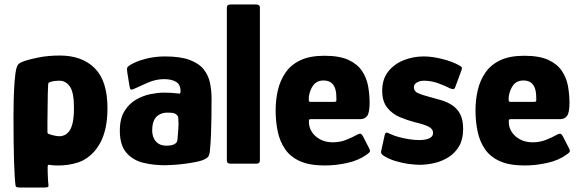

<svg xmlns="http://www.w3.org/2000/svg" viewBox="-20 -728 2579 854"><path d="M49 96Q45 67 42.5 -9Q40 -85 40 -212Q40 -244 41 -286Q42 -328 45 -366.5Q48 -405 53 -424Q56 -436 62.5 -443Q69 -450 93 -458Q110 -464 152 -472.5Q194 -481 246 -481Q345 -481 401.5 -424.5Q458 -368 458 -247Q458 -197 449.5 -158.5Q441 -120 425.5 -92Q410 -64 390.5 -45Q371 -26 348 -14Q330 -5 306 0.5Q282 6 258 7.5Q234 9 213 7Q203 6 198 5Q193 4 192 12Q192 19 192 33.5Q192 48 193 61.5Q194 75 194 79Q196 95 195.5 100.5Q195 106 178 106H69Q60 106 55 104.5Q50 103 49 96ZM191 -144Q191 -138 192 -135.5Q193 -133 197 -132Q208 -128 221.5 -125Q235 -122 245 -122Q255 -122 266 -126.5Q277 -131 287 -143.5Q297 -156 303 -181Q309 -206 309 -248Q309 -318 290.5 -343.5Q272 -369 245 -369Q231 -369 218.5 -367Q206 -365 198 -361Q196 -360 195 -357Q194 -354 194 -349Q193 -329 192.5 -308.5Q192 -288 192 -267.5Q192 -247 191.5 -226Q191 -205 191 -184.5Q191 -164 191 -144Z M713 7Q661 7 615.5 -4.5Q570 -16 541.5 -49.5Q513 -83 513 -147Q513 -200 533.5 -233.5Q554 -267 585.5 -285Q617 -303 650 -309.5Q683 -316 708 -316Q726 -316 742.5 -315Q759 -314 775 -312Q783 -309 783 -322Q783 -352 763 -364Q743 -376 710 -376Q673 -376 638 -360.5Q603 -345 579 -334Q566 -328 562 -330Q558 -332 556 -345L546 -407Q544 -422 546 -427Q548 -432 559 -439Q585 -455 626.5 -466Q668 -477 713 -477Q782 -477 823.5 -461.5Q865 -446 886 -419.5Q907 -393 914 -359.5Q921 -326 921 -290Q921 -250 920.5 -210Q920 -170 918.5 -130Q917 -90 913 -50Q910 -37 906.5 -31.5Q903 -26 891 -20Q878 -13 853.5 -8Q829 -3 801.5 0.5Q774 4 750 5.5Q726 7 713 7ZM721 -80Q729 -80 737 -81Q745 -82 752 -85Q759 -88 763.5 -92.5Q768 -97 769 -104Q771 -127 773 -152Q775 -177 773 -202Q773 -212 765 -218Q756 -226 741 -226.5Q726 -227 721 -227Q713 -227 702 -224Q691 -221 680.5 -213Q670 -205 663.5 -189Q657 -173 657 -147Q657 -129 664 -113.5Q671 -98 685 -89Q699 -80 721 -80Z M989 -14V-694Q989 -708 1005 -708H1120Q1136 -708 1136 -694V-14Q1136 0 1120 0H1005Q989 0 989 -14Z M1206 -237Q1206 -284 1216 -327Q1226 -370 1250 -405Q1274 -440 1316 -460Q1358 -480 1423 -480Q1490 -480 1530 -461.5Q1570 -443 1590.5 -412Q1611 -381 1617.5 -344Q1624 -307 1624 -271Q1624 -228 1613.5 -213Q1603 -198 1582 -198H1363Q1356 -198 1355 -195.5Q1354 -193 1354 -186Q1354 -161 1367.5 -140.5Q1381 -120 1405 -107.5Q1429 -95 1460 -95Q1493 -95 1521 -106.5Q1549 -118 1559 -124Q1573 -132 1580.5 -133.5Q1588 -135 1597 -117L1621 -70Q1628 -57 1624.5 -52Q1621 -47 1609 -39Q1574 -14 1523.5 -3Q1473 8 1424 8Q1357 8 1314.5 -11Q1272 -30 1248.5 -64Q1225 -98 1215.5 -142.5Q1206 -187 1206 -237ZM1476 -295Q1476 -321 1469.5 -337.5Q1463 -354 1450.5 -362Q1438 -370 1419 -370Q1403 -370 1391.5 -364Q1380 -358 1372.5 -347.5Q1365 -337 1360.5 -324.5Q1356 -312 1354 -300Q1353 -282 1354 -278.5Q1355 -275 1362 -275H1466Q1474 -275 1475.5 -278Q1477 -281 1476 -295Z M1691 -127Q1694 -140 1701.5 -138Q1709 -136 1716 -132Q1733 -124 1755.5 -118Q1778 -112 1801.5 -108.5Q1825 -105 1844 -105Q1862 -105 1875.5 -108Q1889 -111 1897.5 -118Q1906 -125 1906 -136Q1907 -153 1888.5 -163.5Q1870 -174 1823 -185Q1792 -193 1758.5 -207Q1725 -221 1702.5 -249Q1680 -277 1680 -324Q1680 -376 1706.5 -409.5Q1733 -443 1775 -460Q1817 -477 1865 -477Q1902 -477 1947.5 -465.5Q1993 -454 2023 -437Q2034 -431 2034.5 -426.5Q2035 -422 2032 -414L2005 -341Q2002 -327 1984 -334Q1961 -346 1929.5 -357.5Q1898 -369 1865 -369Q1849 -369 1835 -361.5Q1821 -354 1821 -340Q1821 -322 1838.5 -314Q1856 -306 1890 -297Q1916 -290 1942 -282.5Q1968 -275 1990.5 -260.5Q2013 -246 2026.5 -221Q2040 -196 2040 -155Q2040 -109 2022.5 -78.5Q2005 -48 1976 -29.5Q1947 -11 1913 -3Q1879 5 1846 5Q1827 5 1797 1Q1767 -3 1736.5 -12.5Q1706 -22 1684 -37Q1680 -40 1677 -44Q1674 -48 1675 -54Z M2095 -237Q2095 -284 2105 -327Q2115 -370 2139 -405Q2163 -440 2205 -460Q2247 -480 2312 -480Q2379 -480 2419 -461.5Q2459 -443 2479.5 -412Q2500 -381 2506.5 -344Q2513 -307 2513 -271Q2513 -228 2502.5 -213Q2492 -198 2471 -198H2252Q2245 -198 2244 -195.5Q2243 -193 2243 -186Q2243 -161 2256.5 -140.5Q2270 -120 2294 -107.5Q2318 -95 2349 -95Q2382 -95 2410 -106.5Q2438 -118 2448 -124Q2462 -132 2469.5 -133.5Q2477 -135 2486 -117L2510 -70Q2517 -57 2513.5 -52Q2510 -47 2498 -39Q2463 -14 2412.5 -3Q2362 8 2313 8Q2246 8 2203.5 -11Q2161 -30 2137.5 -64Q2114 -98 2104.5 -142.5Q2095 -187 2095 -237ZM2365 -295Q2365 -321 2358.5 -337.5Q2352 -354 2339.5 -362Q2327 -370 2308 -370Q2292 -370 2280.5 -364Q2269 -358 2261.5 -347.5Q2254 -337 2249.5 -324.5Q2245 -312 2243 -300Q2242 -282 2243 -278.5Q2244 -275 2251 -275H2355Q2363 -275 2364.5 -278Q2366 -281 2365 -295Z"/></svg>

Font: Glory ExtraBold
Style: Regular
Weight: 800
Designer: Robert Leuschke
Foundry: Robert Leuschke
Version: Version 1.011